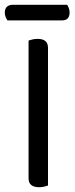

<svg xmlns="http://www.w3.org/2000/svg" viewBox="-29 -775 311 800"><path d="M171 -2Q166 0 156 2.5Q146 5 134 5Q90 5 90 -32V-606Q95 -608 105.5 -610.5Q116 -613 128 -613Q171 -613 171 -576ZM2 -690Q-2 -696 -5.5 -704Q-9 -712 -9 -722Q-9 -739 0 -747Q9 -755 23 -755H251Q255 -749 258 -740.5Q261 -732 261 -723Q261 -690 229 -690Z"/></svg>

Font: Baloo Bhai 2
Style: Regular
Weight: 400
Designer: Supriya Tembe, Noopur Datye and Ek Type
Foundry: Ek Type
Version: Version 1.640;PS 1.000;hotconv 16.6.51;makeotf.lib2.5.65220;